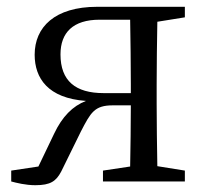

<svg xmlns="http://www.w3.org/2000/svg" viewBox="-20 -534 613 565"><path d="M285 -260C202 -260 158 -296 158 -374C158 -438 195 -476 273 -476H363C364 -421 365 -341 365 -286V-260ZM524 -483V-514H266C141 -514 82 -454 82 -373C82 -304 121 -245 233 -237C194 -222 163 -191 139 -140L93 -44L13 -32V0C28 4 55 11 84 11C129 11 145 -1 160 -29L218 -147C247 -203 258 -224 312 -224H365C365 -169 364 -96 363 -44L283 -32V0H524V-32L443 -45C442 -100 441 -176 441 -228V-286C441 -339 442 -415 443 -470Z"/></svg>

Font: Source Han Serif AKR9
Style: Regular
Weight: 400
Designer: Ryoko NISHIZUKA 西塚涼子 (kana & ideographs); Frank Grießhammer (Latin, Greek & Cyrillic); Sandoll Communications 산돌커뮤니케이션, 
Foundry: Adobe Systems Incorporated
Version: Version 1.005;hotconv 1.0.107;makeotfexe 2.5.65593